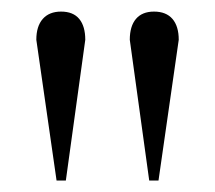

<svg xmlns="http://www.w3.org/2000/svg" viewBox="-20 -734 373 333"><path d="M94.2 -420.9H78.1L43 -665Q43 -688.5 54.2 -701.2Q65.4 -713.9 85.9 -713.9Q106.9 -713.9 117.4 -701.2Q127.9 -688.5 127.9 -665ZM254.9 -420.9H238.8L205.1 -665Q205.1 -688.5 215.8 -701.2Q226.6 -713.9 247.1 -713.9Q268.1 -713.9 279.1 -701.2Q290 -688.5 290 -665Z"/></svg>

Font: Charis SIL Viet
Style: Regular
Weight: 400
Foundry: SIL International
Version: Version 5.000